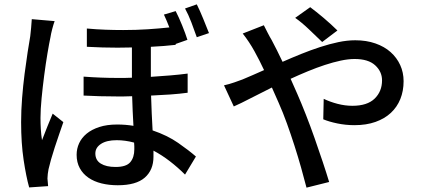

<svg xmlns="http://www.w3.org/2000/svg" viewBox="-20 -812 1952 882"><path d="M231 -715Q226 -702 220 -679Q214 -656 212 -642Q206 -614 198 -566.5Q190 -519 183 -465.5Q176 -412 171 -360Q166 -308 166 -270Q166 -244 167.5 -219Q169 -194 173 -168Q184 -197 197.5 -230.5Q211 -264 222 -290L271 -251Q262 -225 251.5 -194.5Q241 -164 231.5 -135Q222 -106 214.5 -79.5Q207 -53 203 -35Q201 -25 199.5 -13Q198 -1 198 8Q199 15 199.5 25Q200 35 201 43L114 49Q100 -1 88.5 -77.5Q77 -154 77 -251Q77 -304 81.5 -361.5Q86 -419 93 -473Q100 -527 107 -572.5Q114 -618 119 -646Q121 -663 123 -684.5Q125 -706 126 -724ZM597 -126Q597 -133 597 -140.5Q597 -148 596 -157Q555 -168 516 -168Q470 -168 444 -151Q418 -134 418 -107Q418 -76 443 -60.5Q468 -45 511 -45Q560 -45 578.5 -67Q597 -89 597 -126ZM842 -386Q805 -381 763 -378Q721 -375 674 -373Q675 -331 677 -291Q679 -251 681 -213Q749 -190 798.5 -155.5Q848 -121 880 -93L830 -10Q797 -43 760 -71.5Q723 -100 685 -120V-92Q685 -31 645 4Q605 39 521 39Q481 39 446.5 30.5Q412 22 386.5 4.5Q361 -13 346.5 -39.5Q332 -66 332 -101Q332 -129 343.5 -154Q355 -179 378 -198Q401 -217 436 -228.5Q471 -240 518 -240Q557 -240 593 -234Q591 -266 589.5 -301.5Q588 -337 587 -370Q569 -369 550.5 -369Q532 -369 513 -369Q476 -369 439 -370Q402 -371 364 -373V-460Q444 -454 520 -454Q537 -454 553 -454Q569 -454 586 -455V-594Q570 -594 553.5 -593.5Q537 -593 520 -593Q486 -593 451 -594Q416 -595 379 -597V-681Q423 -677 464.5 -675.5Q506 -674 546 -674Q606 -674 658.5 -677.5Q711 -681 758 -686Q752 -702 745.5 -717Q739 -732 733 -745L787 -761Q801 -734 816.5 -696Q832 -658 841 -629L787 -610V-606Q735 -600 673 -597V-459Q719 -462 761.5 -465.5Q804 -469 842 -474ZM884 -792Q898 -764 913.5 -726Q929 -688 940 -660L884 -641Q873 -673 859 -709.5Q845 -746 830 -773Z M1460 -619Q1433 -645 1399.5 -677Q1366 -709 1336 -730L1405 -779Q1417 -770 1433.5 -757Q1450 -744 1467 -729.5Q1484 -715 1500.5 -700Q1517 -685 1530 -672ZM1192 -696Q1198 -684 1209 -662.5Q1220 -641 1228 -628Q1252 -583 1278 -528Q1321 -547 1364.5 -564.5Q1408 -582 1451 -596Q1494 -610 1534.5 -618.5Q1575 -627 1612 -627Q1663 -627 1704.5 -612.5Q1746 -598 1774.5 -572.5Q1803 -547 1818.5 -513Q1834 -479 1834 -439Q1834 -394 1819 -357Q1804 -320 1775.5 -293.5Q1747 -267 1705 -252Q1663 -237 1608 -237Q1568 -237 1529.5 -245Q1491 -253 1465 -264L1467 -358Q1496 -344 1530.5 -335Q1565 -326 1599 -326Q1667 -326 1701 -359Q1735 -392 1735 -443Q1735 -483 1703.5 -512Q1672 -541 1609 -541Q1580 -541 1545 -533.5Q1510 -526 1472 -513.5Q1434 -501 1394 -484.5Q1354 -468 1315 -450Q1323 -433 1330.5 -415Q1338 -397 1346 -380Q1364 -339 1385 -285.5Q1406 -232 1425.5 -176.5Q1445 -121 1462.5 -68.5Q1480 -16 1492 24L1388 50Q1377 7 1363 -42.5Q1349 -92 1332.5 -143.5Q1316 -195 1298 -245Q1280 -295 1260 -340L1229 -410Q1176 -384 1131 -360.5Q1086 -337 1054 -323L1009 -420Q1032 -425 1056.5 -433.5Q1081 -442 1094 -447Q1117 -457 1142 -467.5Q1167 -478 1193 -490Q1173 -533 1149 -576.5Q1125 -620 1095 -658Z"/></svg>

Font: Kinto Sans Med
Style: Regular
Weight: 500
Designer: Authors: Ryoko NISHIZUKA  (kana & ideographs); Paul D. Hunt (Latin, Greek & Cyrillic); Wenlong ZHANG  (bopomofo); Sandol
Foundry: Adobe Systems Incorporated, ookami Inc.
Version: Version 0.001